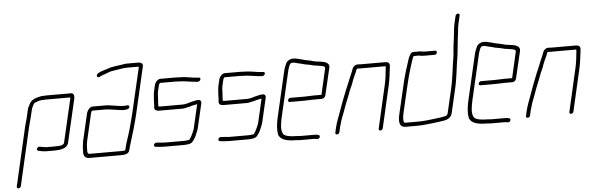

<svg xmlns="http://www.w3.org/2000/svg" viewBox="-54 -908 3925 1274"><g transform="rotate(-5 1909.0 -271.5)"><path d="M39 166 129 -226C132 -239 142 -274 145 -286L157 -337C158 -342 160 -346 162 -349C169 -361 171 -376 184 -379C199 -385 215 -391 234 -391C242 -392 249 -392 254 -392H416C416 -388 417 -385 416 -382L349 -93C349 -92 347 -90 345 -88C338 -81 324 -78 312 -78C303 -77 296 -77 289 -77H236C219 -77 201 -82 186 -84C169 -87 159 -61 175 -58C189 -54 212 -50 230 -50H283C321 -50 367 -56 376 -93L443 -382C447 -401 442 -419 425 -419H260C255 -419 249 -419 240 -418C231 -418 223 -417 216 -415C187 -409 157 -399 145 -371C140 -360 133 -351 130 -337L118 -285C115 -274 105 -238 102 -226L12 166C10 173 16 179 23 179C30 179 37 173 39 166Z M518 -274 478 -101C476 -94 475 -88 475 -82L472 -62C470 -50 472 -33 470 -22C470 0 480 19 507 19H717C741 19 770 17 776 -8C779 -15 780 -22 781 -27C782 -32 784 -39 787 -47C807 -110 829 -183 845 -252L915 -556C919 -573 905 -583 887 -583H817C810 -583 803 -583 797 -582C758 -574 715 -574 681 -560C660 -553 597 -540 606 -516C612 -499 633 -519 645 -521C658 -526 674 -530 686 -536C697 -541 713 -543 725 -545C752 -548 782 -556 810 -556H880C883 -556 886 -555 888 -554L818 -252C810 -217 798 -176 789 -142C777 -99 763 -68 754 -27C753 -22 752 -17 749 -10C744 -9 740 -9 737 -9C733 -8 728 -8 723 -8H513C501 -8 498 -18 498 -28C498 -50 499 -75 505 -101L545 -274C547 -281 549 -288 554 -292H639C645 -292 651 -292 656 -291L676 -289C683 -288 689 -287 697 -286C719 -284 738 -278 761 -278C778 -278 801 -279 802 -296C803 -313 783 -305 767 -305C738 -305 712 -312 685 -315L666 -318C659 -319 653 -319 646 -319H560C540 -319 523 -296 518 -274Z M1278 -449H1271C1262 -449 1249 -452 1241 -452C1211 -457 1180 -462 1147 -462C1140 -463 1134 -463 1127 -463H1023C1006 -463 988 -443 984 -425L974 -383C971 -371 971 -358 970 -348C967 -323 969 -301 966 -276C965 -259 980 -253 1000 -253H1151C1158 -253 1165 -254 1170 -255C1183 -259 1191 -259 1205 -263C1220 -269 1236 -270 1252 -274L1216 -118C1215 -112 1213 -107 1211 -102C1205 -90 1203 -82 1197 -71C1192 -60 1186 -52 1180 -43H1179C1167 -40 1156 -39 1143 -39H1017C1000 -39 981 -43 966 -43H960C952 -43 945 -38 943 -30C941 -23 946 -16 953 -16H959C963 -16 967 -15 972 -14C983 -13 999 -12 1011 -12H1137C1163 -12 1192 -14 1203 -33C1210 -42 1218 -54 1223 -65C1229 -83 1239 -99 1243 -118L1280 -278C1283 -291 1276 -301 1263 -301C1249 -301 1239 -298 1225 -295C1204 -291 1180 -280 1158 -280H1007C1002 -280 998 -281 994 -282C995 -300 995 -320 997 -336C998 -350 997 -367 1001 -383L1011 -425C1011 -427 1017 -433 1018 -436H1120C1127 -436 1132 -436 1139 -435C1172 -435 1205 -429 1234 -425C1243 -425 1256 -422 1264 -422H1271C1278 -422 1286 -429 1288 -436C1290 -443 1285 -449 1278 -449Z M1707 -449H1700C1691 -449 1678 -452 1670 -452C1640 -457 1609 -462 1576 -462C1569 -463 1563 -463 1556 -463H1452C1435 -463 1417 -443 1413 -425L1403 -383C1400 -371 1400 -358 1399 -348C1396 -323 1398 -301 1395 -276C1394 -259 1409 -253 1429 -253H1580C1587 -253 1594 -254 1599 -255C1612 -259 1620 -259 1634 -263C1649 -269 1665 -270 1681 -274L1645 -118C1644 -112 1642 -107 1640 -102C1634 -90 1632 -82 1626 -71C1621 -60 1615 -52 1609 -43H1608C1596 -40 1585 -39 1572 -39H1446C1429 -39 1410 -43 1395 -43H1389C1381 -43 1374 -38 1372 -30C1370 -23 1375 -16 1382 -16H1388C1392 -16 1396 -15 1401 -14C1412 -13 1428 -12 1440 -12H1566C1592 -12 1621 -14 1632 -33C1639 -42 1647 -54 1652 -65C1658 -83 1668 -99 1672 -118L1709 -278C1712 -291 1705 -301 1692 -301C1678 -301 1668 -298 1654 -295C1633 -291 1609 -280 1587 -280H1436C1431 -280 1427 -281 1423 -282C1424 -300 1424 -320 1426 -336C1427 -350 1426 -367 1430 -383L1440 -425C1440 -427 1446 -433 1447 -436H1549C1556 -436 1561 -436 1568 -435C1601 -435 1634 -429 1663 -425C1672 -425 1685 -422 1693 -422H1700C1707 -422 1715 -429 1717 -436C1719 -443 1714 -449 1707 -449Z M1888 -6C1856 -6 1813 -10 1802 -29C1787 -54 1794 -97 1804 -142L1875 -449C1876 -454 1878 -460 1881 -467C1887 -482 1890 -493 1906 -493C1911 -493 1916 -493 1920 -492L1938 -487C1953 -484 1973 -479 1986 -475L2009 -471C2024 -469 2034 -465 2047 -462L2064 -460L2081 -457C2093 -456 2122 -452 2119 -439L2079 -264H2029C2016 -264 1981 -262 1966 -262H1871C1864 -262 1857 -255 1855 -248C1853 -241 1858 -235 1865 -235H1960C1974 -235 2010 -237 2023 -237H2077C2089 -237 2101 -245 2104 -257L2147 -440C2154 -471 2119 -481 2090 -484L2074 -486C2062 -487 2053 -489 2042 -492C2021 -499 1995 -501 1974 -508L1950 -514C1937 -517 1928 -520 1912 -520C1892 -520 1873 -509 1865 -494C1861 -484 1851 -462 1848 -449L1777 -142C1767 -99 1763 -58 1769 -28C1779 10 1826 21 1882 21C1892 21 1902 23 1912 23H2004C2019 23 2034 32 2042 17C2052 -2 2026 -4 2010 -4H1918C1908 -4 1898 -6 1888 -6Z M2176 -7 2182 -34C2183 -39 2185 -48 2189 -59C2197 -93 2212 -123 2223 -156C2238 -199 2256 -238 2271 -281C2279 -298 2284 -308 2290 -324C2293 -337 2300 -350 2304 -361C2309 -375 2320 -392 2324 -408L2329 -417H2330C2337 -416 2344 -416 2352 -416H2520C2520 -412 2520 -408 2519 -403C2516 -368 2512 -332 2503 -292L2438 -8C2436 0 2440 6 2448 6C2456 6 2463 0 2465 -8L2530 -292C2539 -332 2542 -370 2547 -406C2551 -433 2544 -443 2515 -443H2358C2351 -443 2345 -443 2338 -444C2319 -445 2303 -431 2298 -412C2295 -402 2288 -388 2285 -380C2278 -363 2269 -345 2263 -327C2257 -311 2252 -302 2245 -285C2228 -241 2212 -203 2197 -159C2184 -119 2165 -79 2155 -34L2149 -7C2147 1 2151 7 2159 7C2167 7 2174 1 2176 -7Z M2855 -490H2792C2773 -490 2758 -496 2741 -494H2712C2693 -494 2685 -473 2677 -454C2658 -397 2641 -344 2627 -282L2583 -93C2572 -45 2571 -4 2619 -4H2699C2734 -4 2763 -9 2796 -12C2821 -14 2845 -19 2869 -22C2896 -25 2923 -39 2929 -67L2966 -226C2984 -303 2988 -374 3001 -447C3007 -494 3010 -543 3017 -589C3020 -612 3020 -628 3025 -651L3038 -708C3040 -716 3037 -722 3029 -722C3021 -722 3013 -716 3011 -708L2998 -651C2994 -635 2994 -622 2992 -608C2988 -583 2989 -570 2985 -546C2979 -511 2978 -480 2974 -445C2961 -373 2957 -303 2939 -226L2902 -67C2901 -62 2893 -53 2888 -52C2866 -47 2842 -43 2820 -41C2782 -37 2745 -31 2705 -31H2625C2619 -31 2610 -31 2608 -34C2604 -50 2605 -70 2610 -93L2654 -282C2664 -324 2673 -358 2685 -396C2693 -421 2700 -446 2710 -467H2737C2740 -468 2743 -468 2746 -467C2755 -464 2773 -463 2786 -463H2849C2857 -463 2864 -468 2866 -476C2868 -484 2863 -490 2855 -490Z M3158 -6C3126 -6 3083 -10 3072 -29C3057 -54 3064 -97 3074 -142L3145 -449C3146 -454 3148 -460 3151 -467C3157 -482 3160 -493 3176 -493C3181 -493 3186 -493 3190 -492L3208 -487C3223 -484 3243 -479 3256 -475L3279 -471C3294 -469 3304 -465 3317 -462L3334 -460L3351 -457C3363 -456 3392 -452 3389 -439L3349 -264H3299C3286 -264 3251 -262 3236 -262H3141C3134 -262 3127 -255 3125 -248C3123 -241 3128 -235 3135 -235H3230C3244 -235 3280 -237 3293 -237H3347C3359 -237 3371 -245 3374 -257L3417 -440C3424 -471 3389 -481 3360 -484L3344 -486C3332 -487 3323 -489 3312 -492C3291 -499 3265 -501 3244 -508L3220 -514C3207 -517 3198 -520 3182 -520C3162 -520 3143 -509 3135 -494C3131 -484 3121 -462 3118 -449L3047 -142C3037 -99 3033 -58 3039 -28C3049 10 3096 21 3152 21C3162 21 3172 23 3182 23H3274C3289 23 3304 32 3312 17C3322 -2 3296 -4 3280 -4H3188C3178 -4 3168 -6 3158 -6Z M3446 -7 3452 -34C3453 -39 3455 -48 3459 -59C3467 -93 3482 -123 3493 -156C3508 -199 3526 -238 3541 -281C3549 -298 3554 -308 3560 -324C3563 -337 3570 -350 3574 -361C3579 -375 3590 -392 3594 -408L3599 -417H3600C3607 -416 3614 -416 3622 -416H3790C3790 -412 3790 -408 3789 -403C3786 -368 3782 -332 3773 -292L3708 -8C3706 0 3710 6 3718 6C3726 6 3733 0 3735 -8L3800 -292C3809 -332 3812 -370 3817 -406C3821 -433 3814 -443 3785 -443H3628C3621 -443 3615 -443 3608 -444C3589 -445 3573 -431 3568 -412C3565 -402 3558 -388 3555 -380C3548 -363 3539 -345 3533 -327C3527 -311 3522 -302 3515 -285C3498 -241 3482 -203 3467 -159C3454 -119 3435 -79 3425 -34L3419 -7C3417 1 3421 7 3429 7C3437 7 3444 1 3446 -7Z"/></g></svg>

Font: Electronic
Style: LtIt
Weight: 300
Version: Version 1.011